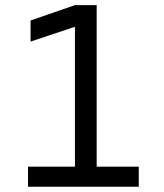

<svg xmlns="http://www.w3.org/2000/svg" viewBox="-20 -713 626 733"><path d="M86.9 0V-76.7H266.1V-610.8L96.7 -554.2V-634.8L266.1 -693.4H349.1V-76.7H509.8V0Z"/></svg>

Font: Cascadia Mono NF SemiLight
Style: Regular
Weight: 350
Monospace: yes
Designer: Aaron Bell
Foundry: Saja Typeworks
Version: Version 2404.023; ttfautohint (v1.8.4)